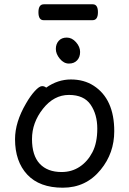

<svg xmlns="http://www.w3.org/2000/svg" viewBox="-20 -856 602 894"><path d="M334 -659.5Q353 -638 353 -614Q353 -590 339 -575Q325 -560 301 -560Q277 -560 258.5 -582.5Q240 -605 240 -628Q240 -651 253.5 -666Q267 -681 291 -681Q315 -681 334 -659.5ZM412 -836Q436 -836 436 -799Q436 -762 411 -762H183Q159 -762 159 -799Q159 -836 184 -836ZM176 -455Q187 -455 195 -448Q249 -486 310 -486Q371 -486 416 -457Q512 -395 512 -245Q512 -143 449 -66Q381 18 272.5 18Q164 18 107 -43Q50 -104 50 -208Q50 -287 101 -374Q121 -409 142 -432Q163 -455 176 -455ZM267 -55Q314 -55 351 -79.5Q388 -104 410.5 -147.5Q433 -191 433 -257Q433 -323 402 -368.5Q371 -414 301 -414Q231 -414 180 -349.5Q129 -285 129 -208.5Q129 -132 165 -93.5Q201 -55 267 -55Z"/></svg>

Font: Moon Stars Kai
Style: Bold
Weight: 700
Designer: GuiWonder
Version: Version 1.101